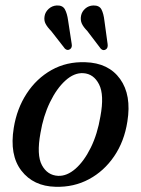

<svg xmlns="http://www.w3.org/2000/svg" viewBox="-20 -690 528 719"><path d="M299.5 -457Q386.5 -454.5 429.8 -394.2Q473 -334 457 -235Q445.5 -160.5 407.5 -104.8Q369.5 -49 313 -18.8Q256.5 11.5 188 9.5Q105 7.5 60 -51Q15 -109.5 31.5 -211Q43 -283 79.8 -339.5Q116.5 -396 173 -427.8Q229.5 -459.5 299.5 -457ZM197.5 -31.5Q230.5 -30 262.8 -58.2Q295 -86.5 320 -137.2Q345 -188 356 -254Q371 -334.5 351 -374Q331 -413.5 292 -416Q257.5 -418 224.8 -388.2Q192 -358.5 167 -306.8Q142 -255 131.5 -191.5Q116.5 -109.5 137 -71.5Q157.5 -33.5 197.5 -31.5ZM371 -612.5 383 -525Q385 -510.5 376.5 -505Q366.5 -498.5 357.5 -507.5L306.5 -574.5Q292.5 -588.5 286.5 -601.5Q280.5 -614.5 283.5 -631Q286.5 -646.5 299.2 -657.8Q312 -669 329.5 -669.5Q352 -670 360 -654.5Q368 -639 371 -612.5ZM235 -613.5 248.5 -525.5Q251 -512 242.5 -506Q232.5 -499 223 -508L171.5 -574Q157.5 -588 150.8 -600.8Q144 -613.5 147 -630Q149.5 -645 162.2 -656.8Q175 -668.5 192.5 -669.5Q214.5 -670.5 223 -655Q231.5 -639.5 235 -613.5Z"/></svg>

Font: Fraunces 72pt Soft
Style: Italic
Weight: 400
Italic angle: -16°
Version: Version 1.000;[b76b70a41]